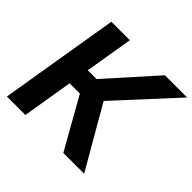

<svg xmlns="http://www.w3.org/2000/svg" viewBox="-176 -915 1102 1102"><g transform="rotate(45 375.5 -364.0)"><path d="M15.6 0 136.2 -727.5H286.1L237.3 -434.6H308.6L570.8 -727.5H751L426.3 -374.5L642.6 0H473.6L299.8 -308.1H216.3L165.5 0Z"/></g></svg>

Font: Inter 24pt
Style: Bold Italic
Weight: 700
Italic angle: -9.3988°
Version: Version 4.001;git-66647c0bb